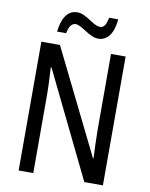

<svg xmlns="http://www.w3.org/2000/svg" viewBox="-97 -1071 820 1048"><g transform="rotate(10 313.0 -546.5)"><path d="M155 -876H205C212 -913 226 -934 248 -934C283 -934 332 -877 382 -877C433 -877 466 -922 472 -1000H422C414 -964 404 -942 381 -942C342 -942 298 -999 246 -999C188 -999 162 -943 155 -876ZM547 -93V-807H466V-387C466 -340 469 -280 471 -229H468L183 -807H80V-93H161V-519C161 -570 158 -626 155 -678H159L444 -93Z"/></g></svg>

Font: Noto Sans Kannada UI Condensed
Style: Regular
Weight: 400
Width: 3
Designer: Jelle Bosma - Monotype Design Team
Foundry: Monotype Imaging Inc.
Version: Version 2.005